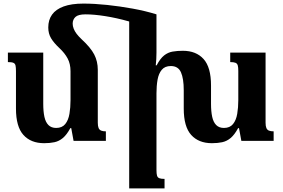

<svg xmlns="http://www.w3.org/2000/svg" viewBox="-20 -785 1575 1070"><path d="M249 -632Q249 -674 270 -703.5Q291 -733 334.5 -749Q378 -765 445 -765Q506 -765 577 -757.5Q648 -750 719.5 -737Q791 -724 852 -705L816 -621Q761 -648 695.5 -666.5Q630 -685 567 -695Q504 -705 457 -705Q416 -705 400.5 -690.5Q385 -676 385 -653Q385 -640 390.5 -625.5Q396 -611 407 -596.5Q418 -582 435 -566Q485 -520 505 -481.5Q525 -443 525 -396V-101Q525 -82 529.5 -71.5Q534 -61 544 -57Q554 -53 570 -53V0H390L377 -71H372Q352 -34 330.5 -16Q309 2 283.5 7.5Q258 13 226 13Q152 13 110.5 -33Q69 -79 69 -180V-388Q69 -409 66.5 -420Q64 -431 54.5 -435Q45 -439 24 -439V-492H221V-207Q221 -164 227.5 -134Q234 -104 250 -88Q266 -72 293 -72Q326 -72 343.5 -93.5Q361 -115 367 -150.5Q373 -186 373 -227V-388Q373 -429 357 -459Q341 -489 311 -517Q280 -546 264.5 -572Q249 -598 249 -632ZM1460 -101Q1460 -82 1464.5 -71.5Q1469 -61 1479 -57Q1489 -53 1505 -53V0H1325L1312 -71H1307Q1287 -34 1265.5 -16Q1244 2 1218.5 7.5Q1193 13 1161 13Q1087 13 1045.5 -33Q1004 -79 1004 -180V-282Q1004 -347 988.5 -382Q973 -417 932 -417Q899 -417 881.5 -396Q864 -375 858 -340.5Q852 -306 852 -265V163Q852 183 855 193.5Q858 204 867.5 208Q877 212 897 212V265H700V-705L852 -705L852 -492Q852 -473 851 -456Q850 -439 848 -421H853Q873 -459 894.5 -476Q916 -493 942 -497.5Q968 -502 999 -502Q1073 -502 1114.5 -456Q1156 -410 1156 -309V-207Q1156 -164 1162.5 -134Q1169 -104 1185 -88Q1201 -72 1228 -72Q1261 -72 1278.5 -93.5Q1296 -115 1302 -150.5Q1308 -186 1308 -227V-390Q1308 -410 1305 -420.5Q1302 -431 1292.5 -435Q1283 -439 1263 -439V-492H1460Z"/></svg>

Font: Noto Serif Armenian
Style: Regular
Weight: 400
Designer: Monotype Design Team
Foundry: Monotype Imaging Inc.
Version: Version 2.007